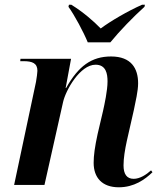

<svg xmlns="http://www.w3.org/2000/svg" viewBox="-20 -786 686 816"><path d="M353 -606H449C488 -654 547 -715 594 -757L596 -766H584C523 -739 451 -697 408 -665C377 -697 333 -735 283 -766H273L271 -757C297 -721 335 -650 353 -606ZM485 10C550 10 596 -23 628 -54L622 -62C602 -44 575 -26 548 -26C519 -26 505 -46 505 -83C505 -114 511 -150 519 -187L549 -319C556 -354 567 -399 567 -432C567 -495 538 -546 452 -546C369 -546 313 -505 261 -412H259L282 -536H67L66 -526H80C118 -526 139 -517 139 -485C139 -477 136 -456 133 -438L40 0H169L248 -352C259 -402 320 -511 386 -511C431 -511 437 -472 437 -440C437 -401 424 -342 418 -315L395 -217C383 -162 378 -125 378 -94C378 -31 414 10 485 10Z"/></svg>

Font: Noto Serif Display SemiBold
Style: Italic
Weight: 600
Italic angle: -12°
Designer: Monotype Design Team
Foundry: Monotype Imaging Inc.
Version: Version 2.009